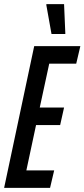

<svg xmlns="http://www.w3.org/2000/svg" viewBox="-26 -912 410 932"><path d="M-6 0 140 -688H364L344 -603H213L167 -390H285L266 -305H149L102 -85H237L217 0ZM224 -747 199 -887V-892H285L291 -752V-747Z"/></svg>

Font: Saira Ultra Condensed SemiBold
Style: Italic
Weight: 600
Width: 1
Italic angle: -12°
Designer: Hector Gatti with collaboration of the Omnibus-Type team
Foundry: Omnibus-Type
Version: Version 1.001; ttfautohint (v1.8)